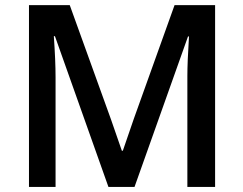

<svg xmlns="http://www.w3.org/2000/svg" viewBox="-20 -734 956 754"><path d="M93.8 -713.9H253.9L416 -264.6L458.5 -142.1H462.4L505.4 -267.1L665.5 -713.9H824.7V0H715.8V-435.5Q715.8 -490.2 722.2 -590.8H718.3L508.3 0H405.8L195.8 -591.8H191.4Q198.2 -495.1 198.2 -430.7V0H93.8Z"/></svg>

Font: Viking Open Sans Light
Style: Bold
Weight: 600
Foundry: Ascender Corporation
Version: Version 2.001